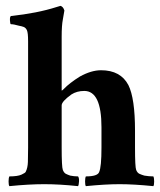

<svg xmlns="http://www.w3.org/2000/svg" viewBox="-20 -632 548 656"><path d="M246.7 4Q184 -2.7 131.3 -2.7Q78.7 -2.7 12 4Q9.3 0 9.3 -12Q9.3 -24 12 -29.3Q40 -29.3 53.3 -35.3Q66.7 -41.3 68 -45.3Q74.7 -58.7 75.3 -78.7Q76 -98.7 76 -128V-490.7Q76 -520 72 -528.7Q68 -537.3 60.7 -540Q53.3 -542.7 45.3 -544Q26.7 -549.3 17.3 -549.3Q14.7 -549.3 14 -562Q13.3 -574.7 17.3 -577.3Q106.7 -586.7 173.3 -608Q185.3 -612 186.7 -612Q196 -609.3 200 -596Q197.3 -580 194.7 -565.3Q190.7 -545.3 190.7 -506.7V-322.7Q193.3 -322.7 200 -330Q206.7 -337.3 221.3 -348.7Q236 -360 253.3 -370.7Q292 -392 325.3 -392Q358.7 -392 382 -379.3Q405.3 -366.7 418.7 -341.3Q441.3 -296 441.3 -185.3V-128Q441.3 -61.3 445.3 -51.3Q449.3 -41.3 456.7 -38Q464 -34.7 473.3 -32Q489.3 -29.3 504 -29.3Q506.7 -24 506.7 -12Q506.7 0 504 4Q437.3 -2.7 388.7 -2.7Q340 -2.7 273.3 4Q270.7 0 270.7 -12Q270.7 -24 273.3 -29.3Q313.3 -29.3 318.7 -44Q326.7 -61.3 326.7 -128V-197.3Q326.7 -321.3 268 -321.3Q242.7 -321.3 224 -309.3Q190.7 -285.3 190.7 -272V-128Q190.7 -61.3 194.7 -51.3Q198.7 -41.3 205.3 -38Q212 -34.7 220 -32Q233.3 -29.3 246.7 -29.3Q250.7 -24 250 -12Q249.3 0 246.7 4Z"/></svg>

Font: Ramaraja
Style: Regular
Weight: 400
Designer: Appaji Ambarisha Darbha
Foundry: Andhrapradesh Society for Knowledge Networks
Version: Version 1.0.4; ttfautohint (v1.2.25-373a) -l 7 -r 28 -G 50 -